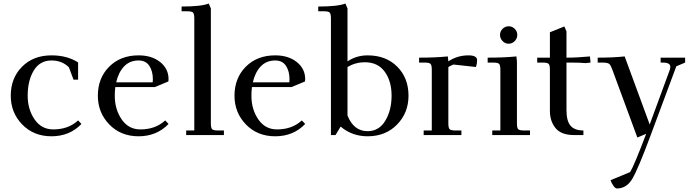

<svg xmlns="http://www.w3.org/2000/svg" viewBox="-20 -766 3925 1089"><path d="M41 -223Q41 -323 105 -387.5Q169 -452 272 -452Q361 -452 423 -412V-314H397L371 -384Q332 -423 272 -423Q206 -423 171.5 -366Q137 -309 137 -223Q137 -146 176 -89Q215 -32 282 -32Q368 -32 423 -83L442 -63Q375 7 272 7Q171 7 106 -60Q41 -127 41 -223Z M535 -223Q535 -323 599 -387.5Q663 -452 766 -452Q841 -452 888.5 -414Q936 -376 936 -317Q936 -308 935 -304L858 -272H634Q631 -248 631 -223Q631 -146 670 -89Q709 -32 776 -32Q862 -32 917 -83L936 -63Q869 7 766 7Q665 7 600 -60Q535 -127 535 -223ZM639 -299H846Q847 -305 847 -317Q847 -362 827 -392.5Q807 -423 766 -423Q716 -423 684 -389.5Q652 -356 639 -299Z M1010 -702V-729Q1122 -729 1164 -746L1176 -718V-66Q1176 -41 1183 -33.5Q1190 -26 1215 -26H1250V0H1036V-26H1082V-662Q1082 -687 1075 -694.5Q1068 -702 1043 -702Z M1310 -223Q1310 -323 1374 -387.5Q1438 -452 1541 -452Q1616 -452 1663.5 -414Q1711 -376 1711 -317Q1711 -308 1710 -304L1633 -272H1409Q1406 -248 1406 -223Q1406 -146 1445 -89Q1484 -32 1551 -32Q1637 -32 1692 -83L1711 -63Q1644 7 1541 7Q1440 7 1375 -60Q1310 -127 1310 -223ZM1414 -299H1621Q1622 -305 1622 -317Q1622 -362 1602 -392.5Q1582 -423 1541 -423Q1491 -423 1459 -389.5Q1427 -356 1414 -299Z M1785 -702V-729Q1897 -729 1939 -746L1951 -718V-418Q2002 -452 2065 -452Q2169 -452 2233 -388Q2297 -324 2297 -223Q2297 -126 2232 -59.5Q2167 7 2065 7Q1977 7 1912 -48L1883 0H1857V-662Q1857 -687 1850 -694.5Q1843 -702 1818 -702ZM1951 -111Q1986 -22 2065 -22Q2130 -22 2165.5 -81.5Q2201 -141 2201 -223Q2201 -306 2162 -359.5Q2123 -413 2049 -413Q1997 -413 1951 -386Z M2357 -411V-439Q2450 -439 2520 -446L2523 -418Q2574 -452 2637 -452Q2686 -452 2686 -425Q2686 -403 2679 -386L2552 -400Q2541 -396 2523 -386V-66Q2523 -41 2530 -33.5Q2537 -26 2562 -26H2597V0H2383V-26H2429V-371Q2429 -396 2422 -403.5Q2415 -411 2390 -411Z M2746 -411V-439Q2839 -439 2909 -446L2912 -418V-66Q2912 -41 2919 -33.5Q2926 -26 2951 -26H2986V0H2772V-26H2818V-371Q2818 -396 2811 -403.5Q2804 -411 2779 -411ZM2830.5 -533Q2816 -548 2816 -568Q2816 -588 2830.5 -602.5Q2845 -617 2865 -617Q2885 -617 2899.5 -602.5Q2914 -588 2914 -568Q2914 -548 2899.5 -533Q2885 -518 2865 -518Q2845 -518 2830.5 -533Z M3027 -411V-439H3099V-583L3181 -616L3193 -588V-439Q3256 -439 3326 -446L3329 -418V-411L3301 -408Q3271 -411 3224 -411H3193V-141Q3193 -80 3216 -53Q3239 -26 3289 -26V0H3236Q3163 0 3131 -39.5Q3099 -79 3099 -136V-371Q3099 -396 3092 -403.5Q3085 -411 3060 -411Z M3370 -411V-439Q3458 -439 3523 -446L3665 -60L3779 -370Q3782 -379 3782 -387Q3782 -411 3740 -411H3727V-439H3866V-411L3816 -390L3669 5Q3599 193 3566.5 248Q3534 303 3479 303Q3470 303 3459 287.5Q3448 272 3443 256L3554 210Q3576 175 3645 -7L3595 14L3453 -371Q3444 -396 3436 -403Q3428 -410 3404 -411Z"/></svg>

Font: Dihjauti
Style: Bold
Weight: 700
Designer: T. Christopher White
Version: Version 3.0.0